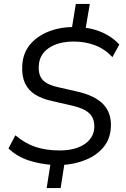

<svg xmlns="http://www.w3.org/2000/svg" viewBox="-20 -840 640 975"><path d="M217 115 238 -19 254 -2Q186 -6 127 -25Q68 -44 23 -86L58 -153Q108 -111 161.5 -93.5Q215 -76 284 -76Q335 -76 373.5 -90Q412 -104 434.5 -130Q457 -156 459 -192Q460 -223 448.5 -245Q437 -267 409.5 -281.5Q382 -296 336 -306L244 -327Q194 -338 159 -359.5Q124 -381 107 -417.5Q90 -454 93 -506Q96 -569 131.5 -612.5Q167 -656 226 -679.5Q285 -703 357 -703L344 -691L365 -820H436L414 -690L405 -700Q457 -695 504.5 -673Q552 -651 586 -614L551 -550Q511 -592 461.5 -610.5Q412 -629 355 -629Q277 -629 228.5 -596.5Q180 -564 177 -506Q174 -457 198.5 -432.5Q223 -408 276 -397L368 -376Q463 -355 505 -310Q547 -265 543 -194Q540 -134 505.5 -92.5Q471 -51 414.5 -28Q358 -5 291 -2L309 -20L288 115Z"/></svg>

Font: Nunito Sans 10pt
Style: Italic
Weight: 400
Italic angle: -9°
Designer: Vernon Adams
Foundry: Vernon Adams
Version: Version 3.101;gftools[0.9.27]